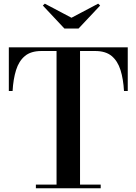

<svg xmlns="http://www.w3.org/2000/svg" viewBox="-20 -1002 726 1022"><path d="M360.5 -907.5 502.5 -982.5 513 -972.5 398 -850H323L208 -972.5L218.5 -982.5ZM171 -19.5H281V-730.5H200.5Q144.5 -730.5 112.5 -703.8Q80.5 -677 65.5 -629Q50.5 -581 47 -517.5H27V-750H660V-517.5H640Q636.5 -581 621.5 -629Q606.5 -677 574.5 -703.8Q542.5 -730.5 486.5 -730.5H406V-19.5H516V0H171Z"/></svg>

Font: Bodoni* 11pt Medium
Style: Regular
Weight: 500
Version: Version 2.3